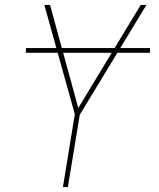

<svg xmlns="http://www.w3.org/2000/svg" viewBox="-20 -755 640 775"><path d="M234 0 282 -294 159 -735H182L296 -319L548 -735H571L302 -292L254 0ZM585 -542H84L85 -561H586Z"/></svg>

Font: Iosevka Aile Thin
Style: Italic
Weight: 100
Italic angle: -9°
Designer: Belleve Invis
Foundry: Belleve Invis
Version: Version 31.1.0; ttfautohint (v1.8.4)